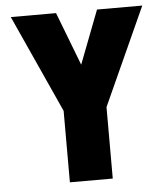

<svg xmlns="http://www.w3.org/2000/svg" viewBox="-51 -756 703 803"><g transform="rotate(-5 300.0 -355.0)"><path d="M210 0V-300L24 -710H214L300 -486L386 -710H576L390 -300V0Z"/></g></svg>

Font: Geist Mono Black
Style: Regular
Weight: 900
Monospace: yes
Designer: Basement.studio, Andrés Briganti, Mateo Zaragoza
Foundry: Basement.studio, Vercel, Andrés Briganti, Guido Ferreyra, Mateo Zaragoza
Version: Version 1.500; ttfautohint (v1.8.4.7-5d5b)